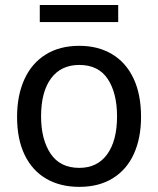

<svg xmlns="http://www.w3.org/2000/svg" viewBox="-20 -718 616 748"><path d="M46.5 -262.5Q46.5 -346 74.8 -408.5Q103 -471 157.5 -505.2Q212 -539.5 289 -539.5Q362 -539.5 416.2 -507.2Q470.5 -475 500 -412.8Q529.5 -350.5 529.5 -262.5Q529.5 -181 502 -119.5Q474.5 -58 420.2 -24Q366 10 289 10Q215 10 160.5 -21.5Q106 -53 76.2 -114.2Q46.5 -175.5 46.5 -262.5ZM289 -64Q359.5 -64 397.8 -117.2Q436 -170.5 436 -264.5Q436 -355.5 399.8 -410.2Q363.5 -465 289 -465Q217.5 -465 178.8 -412.5Q140 -360 140 -264.5Q140 -175 177 -119.5Q214 -64 289 -64ZM440.5 -632H135V-698.5H440.5Z"/></svg>

Font: 1883 Sans
Style: Regular
Weight: 400
Designer: 1883 Sans project is a fork of Public Sans.
Version: Version 1.009